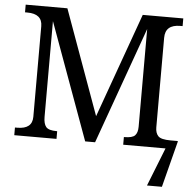

<svg xmlns="http://www.w3.org/2000/svg" viewBox="-60 -775 1058 1046"><g transform="rotate(5 469.0 -252.0)"><path d="M805.2 -109.9Q805.2 -79.1 820.8 -62.5Q836.4 -45.9 888.2 -45.9H928.2V-41L863.8 210H782.2L865.2 0H633.8V-42H637.2Q679.7 -42 694.3 -57.1Q709 -72.3 709 -105V-639.2L480 0H425.8L193.8 -637.2V-113.8Q193.8 -76.2 208 -59.1Q222.2 -42 266.1 -42H269V0H38.1V-42H50.8Q132.8 -42 132.8 -108.9V-604Q132.8 -671.9 50.8 -671.9H38.1V-713.9H266.1L473.1 -142.1L678.2 -713.9H899.9V-671.9H887.2Q805.2 -671.9 805.2 -600.1Z"/></g></svg>

Font: Droid Serif
Style: Regular
Weight: 400
Designer: Monotype Design team
Foundry: Monotype Imaging Inc.
Version: Version 1.03